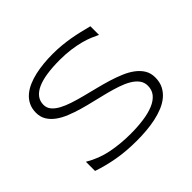

<svg xmlns="http://www.w3.org/2000/svg" viewBox="-159 -888 1105 1105"><g transform="rotate(-45 393.5 -335.0)"><path d="M654.8 -571.8Q635.7 -581.1 610.8 -591.6Q585.9 -602.1 554 -610.4Q522 -618.7 481.9 -624.3Q441.9 -629.9 393.1 -629.9Q334 -629.9 287.8 -623Q241.7 -616.2 209.7 -601.8Q177.7 -587.4 160.9 -565.4Q144 -543.5 144 -513.2Q144 -487.8 159.9 -468.8Q175.8 -449.7 202.9 -435.1Q230 -420.4 266.4 -408.4Q302.7 -396.5 343.5 -386Q384.3 -375.5 427.5 -364.7Q470.7 -354 511.5 -341.6Q552.2 -329.1 588.6 -313.7Q625 -298.3 652.1 -277.8Q679.2 -257.3 695.1 -231Q710.9 -204.6 710.9 -169.9Q710.9 -132.3 696.8 -104.2Q682.6 -76.2 658.4 -55.9Q634.3 -35.6 601.8 -22.2Q569.3 -8.8 532.5 -1Q495.6 6.8 456.3 10Q417 13.2 378.9 13.2Q291.5 13.2 220.5 0.5Q149.4 -12.2 85 -34.2V-108.9Q151.4 -69.3 225.3 -54.7Q299.3 -40 380.9 -40Q438.5 -40 487.3 -46.9Q536.1 -53.7 571.8 -68.6Q607.4 -83.5 627.2 -107.4Q647 -131.3 647 -166Q647 -193.8 631.1 -214.8Q615.2 -235.8 588.1 -251.7Q561 -267.6 524.7 -279.8Q488.3 -292 447.8 -302.5Q407.2 -313 364 -323Q320.8 -333 280.3 -344.7Q239.7 -356.4 203.4 -371.1Q167 -385.7 139.9 -405.5Q112.8 -425.3 96.9 -451.2Q81.1 -477.1 81.1 -511.2Q81.1 -544.9 93.8 -571Q106.4 -597.2 128.7 -616.2Q150.9 -635.3 180.7 -648.2Q210.4 -661.1 244.4 -668.7Q278.3 -676.3 314.9 -679.7Q351.6 -683.1 387.2 -683.1Q426.3 -683.1 461.2 -679.7Q496.1 -676.3 528.6 -670.7Q561 -665 592 -657.7Q623 -650.4 654.8 -642.1Z"/></g></svg>

Font: Syncopate
Style: Regular
Weight: 400
Width: 7
Version: Version 001.001